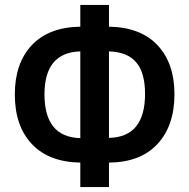

<svg xmlns="http://www.w3.org/2000/svg" viewBox="-20 -745 766 777"><path d="M305 12V-87Q178 -89 109 -162Q40 -235 40 -363Q40 -489 108.5 -562Q177 -635 305 -637V-725H421V-637Q549 -635 617.5 -562Q686 -489 686 -364Q686 -236 617 -162Q548 -88 421 -87V12ZM421 -187Q567 -190 567 -365Q567 -451 531 -493Q495 -535 421 -537ZM305 -186V-537Q160 -533 160 -363Q160 -190 305 -186Z"/></svg>

Font: Noto Sans Condensed SemiBold
Style: Regular
Weight: 600
Width: 3
Designer: Monotype Design Team
Foundry: Monotype Imaging Inc.
Version: Version 2.013; ttfautohint (v1.8.4.7-5d5b)